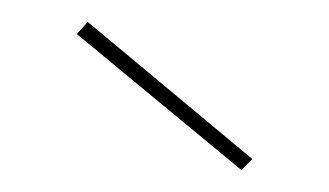

<svg xmlns="http://www.w3.org/2000/svg" viewBox="-20 -741 300 175"><path d="M200 -586 50 -710 60 -721 210 -596Z"/></svg>

Font: Kalnia Thin
Style: Regular
Weight: 100
Version: Version 1.105